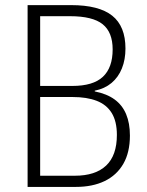

<svg xmlns="http://www.w3.org/2000/svg" viewBox="-20 -734 578 754"><path d="M88.4 -713.9H259.3Q368.7 -713.9 420.7 -672.4Q472.7 -630.9 472.7 -543.5Q472.7 -500 458.7 -465.3Q444.8 -430.7 418 -408.2Q391.1 -385.7 352.1 -377.9V-375Q399.4 -365.7 429.9 -343.5Q460.4 -321.3 475.3 -285.6Q490.2 -250 490.2 -201.7Q490.2 -135.7 464.4 -90.8Q438.5 -45.9 390.9 -22.9Q343.3 0 278.3 0H88.4ZM137.7 -396.5H263.7Q345.7 -396.5 384 -432.4Q422.4 -468.3 422.4 -540Q422.4 -607.4 383.1 -638.9Q343.8 -670.4 254.9 -670.4H137.7ZM137.7 -353V-43.9H273.9Q354.5 -43.9 396.7 -83.7Q439 -123.5 439 -204.1Q439 -257.3 418.7 -290.3Q398.4 -323.2 359.6 -338.1Q320.8 -353 265.6 -353Z"/></svg>

Font: Open Sans SemiCondensed Light
Style: Regular
Weight: 300
Width: 4
Designer: Monotype Design Team
Foundry: Monotype Imaging Inc.
Version: Version 3.000